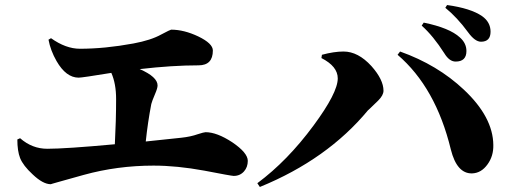

<svg xmlns="http://www.w3.org/2000/svg" viewBox="-20 -792 2040 764"><path d="M183 -640Q242 -598 298 -598Q397 -598 511 -619Q581 -632 622 -655Q658 -674 661 -674Q712 -674 769 -647Q827 -619 827 -591Q827 -532 770 -532Q665 -532 536 -517Q607 -486 607 -452Q607 -441 597 -418Q585 -390 582 -378Q568 -305 560 -229Q678 -241 702 -244Q739 -248 767 -258Q792 -266 798 -266Q843 -266 904 -226Q966 -184 966 -152Q966 -127 951 -110Q935 -92 910 -92Q901 -92 793 -113Q684 -133 591 -133Q447 -133 313 -96Q180 -59 182 -59Q151 -59 110 -98Q72 -133 60 -163Q49 -191 49 -237L60 -242Q108 -200 168 -200Q241 -200 437 -218Q442 -313 442 -398Q442 -459 423 -502Q307 -483 293 -483Q243 -483 205 -549Q181 -591 173 -634Z M1748 -580Q1704 -649 1658 -690L1666 -702Q1769 -681 1810 -643Q1836 -620 1836 -589Q1836 -547 1793 -547Q1768 -547 1748 -580ZM1843 -663Q1799 -723 1752 -761L1759 -772Q1853 -759 1898 -728Q1932 -704 1932 -666Q1932 -626 1894 -626Q1870 -626 1843 -663ZM1259 -561 1261 -574Q1309 -587 1347 -587Q1405 -587 1458 -529Q1506 -475 1506 -431Q1506 -413 1485 -392Q1440 -348 1445 -354Q1283 -158 1014 -48L1004 -63Q1124 -152 1228 -293Q1324 -423 1324 -480Q1324 -528 1259 -561ZM1920 -138Q1895 -103 1858 -102Q1798 -101 1774 -197Q1714 -444 1562 -574L1572 -587Q1721 -534 1826 -435Q1942 -326 1943 -215Q1944 -171 1920 -138Z"/></svg>

Font: Source Han Serif CN Heavy
Style: Regular
Weight: 900
Designer: Ryoko NISHIZUKA  (kana & ideographs); Frank Grießhammer (Latin, Greek & Cyrillic); Wenlong ZHANG  (bopomofo); Sandoll Co
Foundry: Adobe Systems Incorporated
Version: Version 1.000;PS 1;hotconv 16.6.53;makeotf.lib2.5.65590